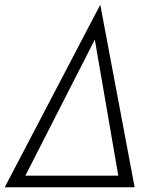

<svg xmlns="http://www.w3.org/2000/svg" viewBox="-36 -790 656 810"><path d="M532 0 387 -770 -16 0ZM364 -623 463 -49H71Z"/></svg>

Font: Jost Light
Style: Italic
Weight: 300
Italic angle: -5°
Version: Version 3.710